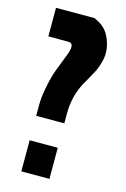

<svg xmlns="http://www.w3.org/2000/svg" viewBox="-110 -753 529 805"><g transform="rotate(15 154.5 -350.0)"><path d="M67 -135H189V0H67ZM67 -241V-286Q67 -322 75 -362.5Q83 -403 89.5 -424Q96 -445 111 -482.5Q126 -520 126 -521Q135 -544 135 -558Q135 -576 116 -576H30V-700H197Q243 -681 262 -644Q281 -607 281 -570Q281 -550 274.5 -527.5Q268 -505 262 -492.5Q256 -480 241 -453.5Q226 -427 222 -420L218 -412Q189 -354 189 -282V-241Z"/></g></svg>

Font: Jockey One
Style: Regular
Weight: 400
Designer: TypeTogether
Foundry: TypeTogether
Version: Version 1.002